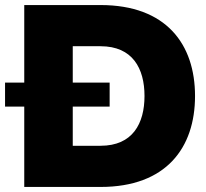

<svg xmlns="http://www.w3.org/2000/svg" viewBox="-20 -741 815 760"><path d="M0 -319H76V-1H378C638 -1 752 -156 752 -361C752 -566 638 -721 378 -721H76V-414H0ZM268 -164V-319H414V-414H268V-558H378C505 -558 552 -470 552 -361C552 -252 505 -164 378 -164Z"/></svg>

Font: Aspekta 850
Style: Regular
Weight: 850
Designer: Ivo Dolenc
Version: Version 2.000